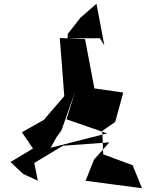

<svg xmlns="http://www.w3.org/2000/svg" viewBox="-20 -994 778 1025"><path d="M482 -142 437 -29 738 11 688 -112 531 -170 526 -295 595 -343 638 -500 484 -522 434 -785 299 -791C308 -689 315 -585 323 -481L214 -354L97 -288L156 -201L36 -129L103 -66L182 -29L163 -124L316 -216L564 -234ZM282 -262 308 -298 381 -505 335 -357 552 -282 250 -205ZM537 -752 495 -974 409 -899 342 -813 341 -789 513 -790Z"/></svg>

Font: Asimov Silicon
Style: Regular
Weight: 400
Designer: Google
Version: Version 2.000980; 2014